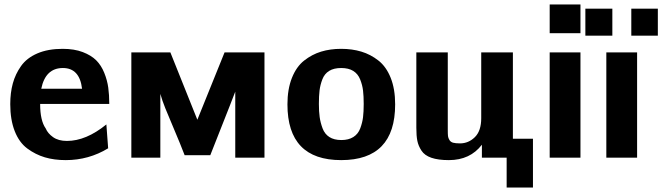

<svg xmlns="http://www.w3.org/2000/svg" viewBox="-20 -707 2970 861"><path d="M26 -240Q26 -291 37.5 -333Q49 -375 74.5 -411Q100 -447 147.5 -467.5Q195 -488 261 -488Q313 -488 351 -473.5Q389 -459 411.5 -436.5Q434 -414 447.5 -380.5Q461 -347 465.5 -314Q470 -281 470 -241H160Q160 -166 185 -131Q194 -109 218 -92Q242 -75 280 -75Q366 -75 457 -149L465 -42Q378 11 275 11Q223 11 181 -1.5Q139 -14 102.5 -41Q66 -68 46 -119Q26 -170 26 -240ZM165 -309H348Q337 -402 262 -402Q184 -402 165 -309Z M569 0V-472H744L865 -170L987 -472H1166V0H1035V-227V-296L1009 -229L923 -11H808Q788 -63 762 -124Q736 -185 721.5 -221Q707 -257 699 -286V0Z M1269 -239Q1269 -307 1289 -357.5Q1309 -408 1344 -435.5Q1379 -463 1420 -475.5Q1461 -488 1510 -488Q1559 -488 1600.5 -475.5Q1642 -463 1677 -435.5Q1712 -408 1732 -358Q1752 -308 1752 -239Q1752 11 1510 11Q1269 11 1269 -239ZM1410 -241Q1410 -207 1413.5 -182Q1417 -157 1426.5 -131.5Q1436 -106 1457 -92.5Q1478 -79 1511 -79Q1543 -79 1564.5 -92.5Q1586 -106 1595.5 -131.5Q1605 -157 1608 -181.5Q1611 -206 1611 -241Q1611 -276 1608 -301Q1605 -326 1595 -351Q1585 -376 1564 -389Q1543 -402 1510 -402Q1477 -402 1456 -389Q1435 -376 1425.5 -351Q1416 -326 1413 -301.5Q1410 -277 1410 -241Z M2252 0H2141V-58Q2088 11 1993 11Q1945 11 1914.5 0.5Q1884 -10 1870 -31.5Q1856 -53 1851.5 -75.5Q1847 -98 1847 -134V-472H1988V-125Q1988 -105 1989 -96.5Q1990 -88 1995.5 -79Q2001 -70 2012 -67Q2023 -64 2043 -64Q2081 -64 2109.5 -92Q2138 -120 2138 -177V-472H2280V-85H2370V134H2252Z M2445 -558V-687H2583V-558ZM2445 0V-472H2583V0Z M2699 0V-472H2837V0ZM2605 -547V-668H2726V-547ZM2811 -547V-668H2930V-547Z"/></svg>

Font: Coval
Style: Heavy
Weight: 900
Foundry: Context Ltd
Version: Version 001.000